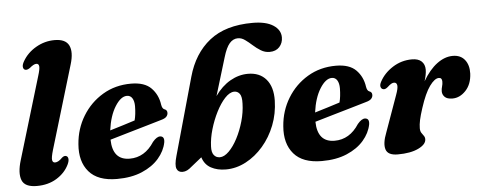

<svg xmlns="http://www.w3.org/2000/svg" viewBox="-49 -849 2466 984"><g transform="rotate(-5 1183.5 -357.5)"><path d="M330.5 -594 202 -165.5Q190.5 -126.5 193 -113.5Q195.5 -100.5 207.5 -100.5Q224.5 -100.5 245 -122Q257.5 -132.5 267.5 -128Q275.5 -125 277 -113.2Q278.5 -101.5 269.5 -83Q249 -41.5 205.8 -15Q162.5 11.5 104 11.5Q42 11.5 27.5 -25.5Q13 -62.5 33 -128L159.5 -549Q171 -585.5 169.2 -599Q167.5 -612.5 155 -612.5Q142 -612.5 120.5 -594Q105 -583.5 95 -587.5Q86.5 -591 85.2 -602.8Q84 -614.5 94 -631.5Q118 -673.5 163 -699.5Q208 -725.5 259 -725.5Q315.5 -725.5 332.5 -691Q349.5 -656.5 330.5 -594Z M773.5 -154Q765 -110.5 732.5 -72.8Q700 -35 645.5 -11.8Q591 11.5 516.5 11.5Q418 11.5 372.5 -41.5Q327 -94.5 334.5 -183.5Q340.5 -262.5 380 -327.2Q419.5 -392 484 -430.5Q548.5 -469 629.5 -469Q699.5 -469 733.5 -434.2Q767.5 -399.5 774.5 -348Q778 -327 789.5 -323Q803 -318.5 803 -304.5Q803.5 -294 795.8 -284.8Q788 -275.5 767 -270Q739.5 -262 692.8 -248.2Q646 -234.5 594.2 -219.5Q542.5 -204.5 500.5 -192Q502.5 -86.5 590.5 -86.5Q668 -86.5 716.5 -162Q738.5 -188 756 -186.5Q778.5 -184.5 773.5 -154ZM603.5 -408.5Q572 -408.5 542.5 -361.5Q513 -314.5 503 -239.5Q536 -249.5 571 -260.2Q606 -271 632 -279.5Q640 -309 640.5 -352Q640.5 -378 631 -393.2Q621.5 -408.5 603.5 -408.5Z M1120 -562 1061 -367.5Q1095.5 -416.5 1139.8 -441.8Q1184 -467 1231 -467Q1291.5 -467 1324.8 -427.8Q1358 -388.5 1356.5 -318.5Q1355 -251.5 1331.8 -192Q1308.5 -132.5 1269 -86.8Q1229.5 -41 1179.8 -14.8Q1130 11.5 1076.5 11.5Q1032.5 11.5 1000.2 -6Q968 -23.5 956 -61.5L900.5 -17Q889.5 -7 878 -1.2Q866.5 4.5 854 4.5Q831.5 4.5 824 -14.5Q816.5 -33.5 829.5 -79L941 -477Q973.5 -594.5 1055.8 -659.8Q1138 -725 1277.5 -725Q1346 -725 1383.5 -700.8Q1421 -676.5 1421 -638Q1421 -609 1402.8 -589Q1384.5 -569 1352 -569Q1328 -569 1307.2 -581.8Q1286.5 -594.5 1268.2 -611Q1250 -627.5 1232.2 -640.2Q1214.5 -653 1196 -653Q1171 -653 1152.8 -632Q1134.5 -611 1120 -562ZM1152.5 -382Q1129 -381 1104.8 -354.8Q1080.5 -328.5 1059.8 -287.5Q1039 -246.5 1025.5 -200.2Q1012 -154 1010.5 -112.5Q1009 -82.5 1020.5 -68Q1032 -53.5 1051 -53.5Q1073.5 -53.5 1097.8 -77.5Q1122 -101.5 1142.5 -140.8Q1163 -180 1176.2 -226.5Q1189.5 -273 1190.5 -317.5Q1192 -354 1181 -368.2Q1170 -382.5 1152.5 -382Z M1827.5 -154Q1819 -110.5 1786.5 -72.8Q1754 -35 1699.5 -11.8Q1645 11.5 1570.5 11.5Q1472 11.5 1426.5 -41.5Q1381 -94.5 1388.5 -183.5Q1394.5 -262.5 1434 -327.2Q1473.5 -392 1538 -430.5Q1602.5 -469 1683.5 -469Q1753.5 -469 1787.5 -434.2Q1821.5 -399.5 1828.5 -348Q1832 -327 1843.5 -323Q1857 -318.5 1857 -304.5Q1857.5 -294 1849.8 -284.8Q1842 -275.5 1821 -270Q1793.5 -262 1746.8 -248.2Q1700 -234.5 1648.2 -219.5Q1596.5 -204.5 1554.5 -192Q1556.5 -86.5 1644.5 -86.5Q1722 -86.5 1770.5 -162Q1792.5 -188 1810 -186.5Q1832.5 -184.5 1827.5 -154ZM1657.5 -408.5Q1626 -408.5 1596.5 -361.5Q1567 -314.5 1557 -239.5Q1590 -249.5 1625 -260.2Q1660 -271 1686 -279.5Q1694 -309 1694.5 -352Q1694.5 -378 1685 -393.2Q1675.5 -408.5 1657.5 -408.5Z M1916 -328Q1906.5 -329.5 1902.8 -339.8Q1899 -350 1907.5 -366.5Q1930 -409.5 1975.2 -438.5Q2020.5 -467.5 2075 -467.5Q2107.5 -467.5 2124.2 -451.8Q2141 -436 2141 -409Q2141 -396.5 2138 -381.2Q2135 -366 2130 -350Q2163.5 -407.5 2203.5 -437.2Q2243.5 -467 2285 -467Q2325 -467 2346.5 -440Q2368 -413 2366.5 -369Q2364 -314.5 2333.5 -282Q2303 -249.5 2265 -249.5Q2237.5 -249.5 2225.2 -261.8Q2213 -274 2213 -290.5Q2213 -303.5 2216.8 -315.5Q2220.5 -327.5 2220.5 -340.5Q2220.5 -360.5 2204 -360.5Q2182.5 -360.5 2156.5 -324.8Q2130.5 -289 2106.5 -214.5Q2094.5 -178 2089.5 -154.5Q2084.5 -131 2084.5 -112Q2084.5 -97.5 2090.2 -88.5Q2096 -79.5 2101.8 -72Q2107.5 -64.5 2107.5 -54Q2107.5 -27.5 2067.2 -8Q2027 11.5 1960.5 11.5Q1909.5 11.5 1899.8 -19.8Q1890 -51 1911.5 -105.5L1978 -291.5Q1991 -326.5 1988.8 -341.5Q1986.5 -356.5 1973 -356.5Q1966 -356.5 1958.2 -352Q1950.5 -347.5 1938 -336Q1925.5 -325.5 1916 -328Z"/></g></svg>

Font: Fraunces 72pt S050
Style: Bold Italic
Weight: 700
Italic angle: -16°
Version: Version 1.000; ttfautohint (v1.8.3)